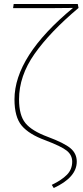

<svg xmlns="http://www.w3.org/2000/svg" viewBox="-20 -752 416 968"><path d="M372 -732 376 -712Q232 -591 154 -480Q76 -369 76 -251Q76 -171 108 -131.5Q140 -92 221 -62Q304 -31 335.5 -4.5Q367 22 367 63Q367 142 251 196L241 180Q291 156 317.5 129Q344 102 344 63Q344 30 317 8Q290 -14 208 -45Q126 -75 89.5 -118.5Q53 -162 53 -251Q53 -468 348 -712Q320 -711 239 -711H46L49 -732Z"/></svg>

Font: FiraGO Thin
Style: Regular
Weight: 100
Designer: bBox Type
Foundry: bBox Type GmbH
Version: Version 1.001;PS 001.001;hotconv 1.0.88;makeotf.lib2.5.64775